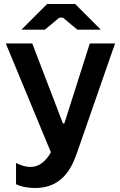

<svg xmlns="http://www.w3.org/2000/svg" viewBox="-20 -737 598 958"><path d="M483 -589 355 -717H215L87 -589H204L276 -649H294L366 -589ZM156 201C282 201 334 113 363 29L554 -520H428L301 -121H294L141 -520H9L234 23C208 69 174 96 132 96C107 96 84 88 60 76V182C89 197 128 201 156 201Z"/></svg>

Font: Fixel Display SemiBold
Style: Regular
Weight: 600
Designer: AlfaBravo + MacPaw
Foundry: Kyrylo Tkachov, Marchela Mozhyna, Serhii Makarenko, Maria Weinstein, Zakhar Kryvoshyya
Version: Version 1.211